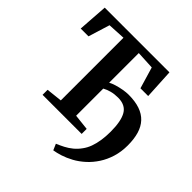

<svg xmlns="http://www.w3.org/2000/svg" viewBox="-243 -935 1351 1351"><g transform="rotate(45 432.0 -260.0)"><path d="M490.5 223 470.5 177Q499.5 165 527.5 150.5Q555.5 136 581 115.2Q606.5 94.5 627.5 65Q646.5 39.5 658.8 6.2Q671 -27 677.2 -67.5Q683.5 -108 683.5 -155Q683.5 -260 653.8 -311Q624 -362 551 -362Q515 -362 485.5 -354.2Q456 -346.5 432 -333V-63L550 -50V0H161V-50L279.5 -63V-686.5L148 -679.5L98.5 -519.5H21L36.5 -743H680.5L692.5 -519.5H615.5L568 -679.5L432 -686.5V-391.5Q449 -401.5 477 -410Q505 -418.5 535 -423.8Q565 -429 588.5 -429Q654 -429 701.2 -412.8Q748.5 -396.5 778.5 -364.2Q808.5 -332 822.8 -284Q837 -236 837 -172Q837 -109 820.5 -55.5Q804 -2 776 41Q748 84 712.5 116.5Q674 151.5 633.8 173.2Q593.5 195 556.5 206.8Q519.5 218.5 490.5 223Z"/></g></svg>

Font: Merriweather 48pt
Style: Bold
Weight: 700
Version: Version 2.100